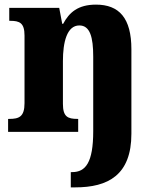

<svg xmlns="http://www.w3.org/2000/svg" viewBox="-20 -570 677 830"><path d="M286 240H305C447 240 548 187 548 8V-357C548 -492 495 -550 395 -550C317 -550 279 -516 253 -467H249L236 -536H20V-480H24C65 -480 86 -471 86 -416V-124C86 -65 62 -56 20 -56H15V0H318V-56H315C273 -56 252 -65 252 -121V-306C252 -387 269 -460 323 -460C369 -460 383 -410 383 -325V-3C383 133 350 174 292 174H286Z"/></svg>

Font: Noto Serif Sinhala SemiCondensed ExtraBold
Style: Regular
Weight: 800
Width: 4
Designer: Jelle Bosma - Monotype Design Team
Foundry: Monotype Imaging Inc.
Version: Version 2.007